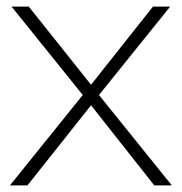

<svg xmlns="http://www.w3.org/2000/svg" viewBox="-20 -560 549 580"><path d="M230 -273 15 -540H67L255 -304L442 -540H494L279 -273L499 0H446L255 -242L63 0H10Z"/></svg>

Font: Tap Sans
Style: Regular
Weight: 400
Designer: Tap Payments
Foundry: Tap Payments
Version: Version 1.001;Glyphs 3.1.2 (3151)